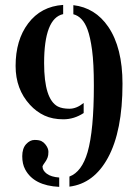

<svg xmlns="http://www.w3.org/2000/svg" viewBox="-20 -728 554 763"><path d="M215.3 14.6Q114.3 9.8 80.1 -54.7Q68.4 -76.2 68.4 -107.2Q68.4 -138.2 83.7 -155Q99.1 -171.9 117.4 -171.9Q135.7 -171.9 145 -167Q154.3 -162.1 160.2 -154.3Q172.4 -139.2 172.4 -124.8Q172.4 -110.4 169.4 -102.8Q166.5 -95.2 162.8 -89.1Q159.2 -83 155 -77.6Q150.9 -72.3 148.9 -66.9Q148.9 -50.3 166 -37.6Q183.1 -24.9 215.3 -22.5ZM210 -304.7Q227.5 -295.9 255.9 -295.9Q284.2 -295.9 312.5 -318.8V-278.8Q274.4 -253.9 231.7 -253.9Q189 -253.9 156.7 -268.8Q124.5 -283.7 99.1 -311.5Q42 -373.5 42 -465.8Q42 -568.8 91.8 -634.8Q142.6 -702.6 231 -708.5V-671.9Q155.3 -655.3 155.3 -477.1Q155.3 -333.5 210 -304.7ZM353 -387.7Q353 -476.6 345.9 -528.8Q338.9 -581.1 327.6 -611.3Q309.1 -661.6 271.5 -671.4V-707.5Q358.4 -697.3 410.2 -621.6Q466.8 -538.6 466.8 -395Q466.8 -207 408.7 -100.6Q353 1.5 255.9 13.7V-26.4Q305.2 -44.9 328.1 -123.5Q353 -210.4 353 -387.7Z"/></svg>

Font: Stardos Stencil
Style: Regular
Weight: 400
Version: Version 1.000